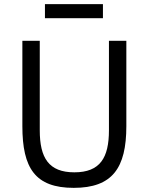

<svg xmlns="http://www.w3.org/2000/svg" viewBox="-20 -895 718 927"><path d="M197 -875V-807H477V-875ZM172 -698H88V-286C88 -83 150 12 336 12C522 12 590 -83 590 -286V-698H506V-266C506 -133 463 -63 339 -63C215 -63 172 -133 172 -266Z"/></svg>

Font: Braiins Sans
Style: Regular
Weight: 400
Designer: Mike Abbink, Paul van der Laan, Pieter van Rosmalen, Jiri Chlebus, Lubos Buracinsky
Foundry: Bold Monday, Sudetype
Version: Version 1.000;hotconv 1.0.109;makeotfexe 2.5.65596